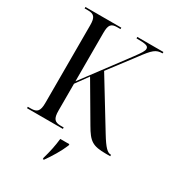

<svg xmlns="http://www.w3.org/2000/svg" viewBox="-220 -833 1057 1173"><g transform="rotate(30 309.0 -246.5)"><path d="M31 0H284V-10H264C220 -10 205 -26 205 -84V-273L268 -360L420 -101C468 -18 494 0 588 0H618V-10H616C593 -10 571 -30 526 -104L325 -433L457 -607C517 -688 535 -704 581 -704V-714H397V-704C465 -704 482 -698 482 -678C482 -664 470 -645 439 -603L205 -290V-632C205 -688 218 -704 261 -704H284V-714H31V-704H55C97 -704 112 -688 112 -633V-83C112 -26 96 -10 53 -10H31ZM270 212V221H278C309 178 344 121 365 70V61H301C295 114 285 160 270 212Z"/></g></svg>

Font: Noto Serif Display Condensed
Style: Regular
Weight: 400
Width: 3
Designer: Monotype Design Team
Foundry: Monotype Imaging Inc.
Version: Version 2.009